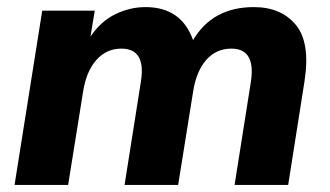

<svg xmlns="http://www.w3.org/2000/svg" viewBox="-20 -521 929 541"><path d="M21 0 99 -491H247L235 -418Q264 -461 305 -481Q346 -501 390 -501Q491 -501 524 -408Q579 -501 695 -501Q772 -501 813.5 -451Q855 -401 838 -292L792 0H641L687 -291Q701 -384 632 -384Q589 -384 561 -352Q533 -320 524 -262L482 0H331L377 -291Q392 -384 322 -384Q280 -384 251.5 -352Q223 -320 214 -262L172 0Z"/></svg>

Font: Nunito Sans ExtraBold
Style: Italic
Weight: 800
Italic angle: -9°
Designer: Vernon Adams
Foundry: Vernon Adams
Version: Version 3.006; ttfautohint (v1.8.3)